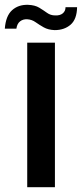

<svg xmlns="http://www.w3.org/2000/svg" viewBox="-67 -777 340 797"><path d="M46 0V-600H161V0ZM-47 -658Q-43 -711 -17 -734.5Q9 -758 49 -757Q78 -756 96 -745Q114 -734 128.5 -723.5Q143 -713 162 -713Q182 -712 193.5 -721.5Q205 -731 205 -747H253Q252 -697 226 -674.5Q200 -652 160 -652Q133 -653 114.5 -663.5Q96 -674 80.5 -685Q65 -696 46 -697Q29 -698 16.5 -688.5Q4 -679 1 -658Z"/></svg>

Font: Big Shoulders Text
Style: Bold
Weight: 700
Designer: Patric King
Foundry: XO Type Co
Version: Version 1.000; ttfautohint (v1.8.2)